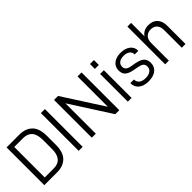

<svg xmlns="http://www.w3.org/2000/svg" viewBox="126 -1584 2483 2483"><g transform="rotate(-45 1368.0 -342.0)"><path d="M80.1 -690.4H316.4Q424.8 -690.4 490.2 -627Q554.7 -564.5 554.7 -425.8V-263.7Q554.7 -127 490.2 -63.5Q424.8 0 316.4 0H80.1ZM317.4 -66.4Q481.4 -66.4 481.4 -259.8V-422.9Q481.4 -527.3 438.5 -576.2Q396.5 -624 317.4 -624H154.3V-66.4Z M708 -690.4H781.2V0H708Z M1451.2 -690.4V0H1377.9L1021.5 -555.7V0H948.2V-690.4H1021.5L1377.9 -135.7V-690.4Z M1607.4 -506.8H1675.8V0H1607.4ZM1605.5 -690.4H1677.7V-600.6H1605.5Z M1849.6 -34.2Q1799.8 -74.2 1799.8 -141.6V-146.5H1866.2V-142.6Q1866.2 -101.6 1898.4 -76.2Q1929.7 -51.8 1986.3 -51.8Q2043 -51.8 2075.2 -75.2Q2108.4 -99.6 2108.4 -140.6Q2108.4 -178.7 2085 -197.3Q2063.5 -214.8 2012.7 -223.6L1950.2 -235.4Q1876 -249 1841.8 -279.3Q1807.6 -310.5 1807.6 -369.1Q1807.6 -434.6 1856.4 -474.6Q1904.3 -513.7 1984.4 -513.7Q2068.4 -513.7 2118.2 -475.6Q2168 -437.5 2168 -375V-369.1H2101.6V-372.1Q2101.6 -411.1 2071.3 -434.6Q2041 -458 1986.3 -458Q1932.6 -458 1903.3 -434.6Q1874 -411.1 1874 -372.1Q1874 -339.8 1894.5 -320.3Q1915 -301.8 1961.9 -293.9L2028.3 -282.2Q2105.5 -267.6 2138.7 -236.3Q2173.8 -204.1 2173.8 -144.5Q2173.8 -73.2 2122.1 -33.2Q2071.3 5.9 1983.4 5.9Q1900.4 5.9 1849.6 -34.2Z M2290 -690.4H2357.4V-445.3Q2403.3 -512.7 2494.1 -512.7Q2573.2 -512.7 2617.2 -465.8Q2662.1 -418 2662.1 -333V0H2593.8V-323.2Q2593.8 -384.8 2562.5 -418.9Q2532.2 -452.1 2476.6 -452.1Q2422.9 -452.1 2390.6 -418.9Q2357.4 -383.8 2357.4 -323.2V0H2290Z"/></g></svg>

Font: DINish
Style: Regular
Weight: 400
Designer: Bert Driehuis
Foundry: Playbeing
Version: Version 3.008; git-95204e4c-release